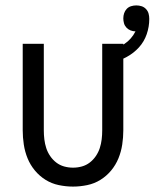

<svg xmlns="http://www.w3.org/2000/svg" viewBox="-20 -682 572 710"><path d="M250 8Q224 8 197.5 2.5Q171 -3 148.5 -17Q126 -31 109 -51.5Q92 -72 82 -96.5Q72 -121 68 -147.5Q64 -174 64 -200V-520H142V-200Q142 -183 144 -166.5Q146 -150 151 -134.5Q156 -119 165.5 -105Q175 -91 188 -81Q201 -71 217 -66.5Q233 -62 250 -62Q267 -62 283 -66.5Q299 -71 312 -81Q325 -91 334.5 -105Q344 -119 349 -134.5Q354 -150 356 -166.5Q358 -183 358 -200V-520H436V-200Q436 -174 432 -147.5Q428 -121 418 -96.5Q408 -72 391 -51.5Q374 -31 351.5 -17Q329 -3 302.5 2.5Q276 8 250 8ZM397 -450 383 -496Q398 -500 412.5 -505.5Q427 -511 440 -519.5Q453 -528 463.5 -540Q474 -552 481 -566Q472 -566 463 -569.5Q454 -573 447.5 -580Q441 -587 438.5 -596Q436 -605 436 -614Q436 -624 439 -633Q442 -642 448.5 -649Q455 -656 464.5 -659Q474 -662 484 -662Q494 -662 503.5 -659Q513 -656 520 -648.5Q527 -641 529.5 -631.5Q532 -622 532 -612Q532 -583 522.5 -555.5Q513 -528 494 -507Q475 -486 449.5 -472Q424 -458 397 -450Z"/></svg>

Font: HulyMono
Style: Regular
Weight: 400
Monospace: yes
Designer: Belleve Invis
Foundry: Belleve Invis
Version: Version 33.2.5; ttfautohint (v1.8.4)